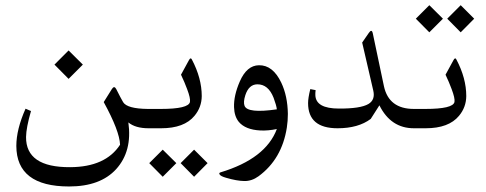

<svg xmlns="http://www.w3.org/2000/svg" viewBox="-20 -483 1829 723"><path d="M238.3 -293 292 -239.7 238.3 -186 185.1 -239.7ZM551.8 0H539.6Q489.7 0 463.4 -22Q478.5 86.4 417.5 153.8Q357.9 219.2 240.2 219.2Q42 219.2 41.5 66.4Q41.5 4.4 76.2 -73.7L96.7 -64.9Q78.6 -2 78.1 32.7Q77.1 147.5 244.1 146.5Q377.4 146 432.1 62Q430.2 10.3 370.6 -98.6L401.4 -147.9Q410.2 -161.6 417.5 -147.9Q435.1 -112.8 443.8 -98.1Q459 -73.7 536.1 -72.8H551.8Q565.9 -72.3 565.9 -37.1V-34.7Q565.4 0 551.8 0Z M547.4 -72.8H585.4Q689.9 -72.8 695.3 -99.1Q697.8 -112.8 684.6 -147.5Q675.3 -172.9 661.6 -201.7L691.4 -256.3Q697.8 -268.6 702.6 -258.8Q739.7 -188.5 739.7 -121.1Q739.3 -79.1 712.4 -46.9Q673.8 0 586.9 0H547.4Q518.6 0 518.6 -34.2V-38.1Q518.6 -72.8 547.4 -72.8ZM710.9 80.6 761.7 131.3 710.9 182.6 660.2 131.3ZM592.8 80.6 644 131.3 592.8 182.6 542 131.3Z M1064 -54.2Q1064 -27.3 1060.1 -2.4Q1041.5 116.2 953.6 180.7Q928.2 199.2 899.9 198.7Q871.1 198.2 831.5 186.5Q810.5 180.7 806.6 173.3Q803.7 168 810.5 166Q980.5 114.7 1022.5 2.9Q988.8 9.8 960 8.3Q904.3 5.4 879.4 -23.9Q862.3 -44.9 861.3 -79.6Q859.9 -123 882.8 -175.8Q909.2 -236.8 955.1 -237.3Q1007.3 -238.3 1039.1 -171.9Q1063 -121.6 1064 -54.2ZM1010.3 -114.7Q990.2 -166 948.7 -165.5Q917 -165 903.8 -124.5Q895.5 -98.6 900.9 -84.5Q912.1 -55.2 1022.5 -71.3Q1021 -85.9 1010.3 -114.7Z M1538.6 0Q1451.7 0 1408.7 -86.4L1376 -35.2Q1329.1 0 1251 0Q1140.1 0 1140.1 -94.7Q1140.1 -113.8 1148.4 -147.5L1168.5 -143.6Q1167 -131.8 1167.5 -124.5Q1169.4 -74.2 1256.3 -74.2Q1336.9 -73.7 1367.2 -91.3Q1393.6 -106.9 1385.7 -141.6L1343.8 -322.8L1368.7 -358.9Q1379.9 -375.5 1383.8 -357.4L1425.8 -158.2Q1444.3 -72.8 1538.6 -72.8H1547.9Q1562 -72.8 1562 -37.1V-34.7Q1562 0 1547.9 0Z M1543.5 -72.8H1581.5Q1686 -72.8 1691.4 -99.1Q1693.8 -112.8 1680.7 -147.5Q1671.4 -172.9 1657.7 -201.7L1687.5 -256.3Q1693.8 -268.6 1698.7 -258.8Q1735.8 -188.5 1735.8 -121.1Q1735.4 -79.1 1708.5 -46.9Q1669.9 0 1583 0H1543.5Q1514.6 0 1514.6 -34.2V-38.1Q1514.6 -72.8 1543.5 -72.8ZM1714.8 -463.4 1765.6 -412.6 1714.8 -361.3 1664.1 -412.6ZM1596.7 -463.4 1647.9 -412.6 1596.7 -361.3 1545.9 -412.6Z"/></svg>

Font: Parastoo Print
Style: Print
Weight: 400
Foundry: Saber Rastikerdar (saber.rastikerdar@gmail.com)
Version: Version 1.0.0-alpha5